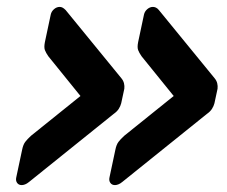

<svg xmlns="http://www.w3.org/2000/svg" viewBox="-20 -607 658 556"><path d="M313 -71Q304 -71 299.5 -77.5Q295 -84 297 -93L314 -173Q317 -188 323 -196Q329 -204 340 -214L483 -329L390 -444Q383 -454 380 -462Q377 -470 380 -485L397 -565Q399 -574 406.5 -580.5Q414 -587 423 -587Q427 -587 431.5 -585Q436 -583 440 -578L601 -381Q607 -374 609 -366Q611 -358 610 -350L601 -308Q599 -300 594 -292Q589 -284 579 -277L334 -80Q328 -75 322.5 -73Q317 -71 313 -71ZM43 -71Q34 -71 29.5 -77.5Q25 -84 27 -93L44 -173Q47 -188 53 -196Q59 -204 70 -214L213 -329L120 -444Q113 -454 110 -462Q107 -470 110 -485L127 -565Q129 -574 136.5 -580.5Q144 -587 153 -587Q157 -587 161 -585Q165 -583 170 -578L331 -381Q337 -374 339 -366Q341 -358 340 -350L331 -308Q329 -300 324 -292Q319 -284 309 -277L64 -80Q58 -75 52.5 -73Q47 -71 43 -71Z"/></svg>

Font: Rubik SemiBold
Style: Italic
Weight: 600
Italic angle: -12°
Designer: Hubert and Fischer
Foundry: Hubert and Fischer
Version: Version 2.300;gftools[0.9.30]